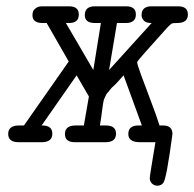

<svg xmlns="http://www.w3.org/2000/svg" viewBox="-20 -451 616 609"><path d="M6 -26Q6 -53 40 -53H56L198 -256L128 -378H115Q83 -378 83 -403Q83 -408 84.5 -413.5Q86 -419 93.5 -425Q101 -431 114 -431H199Q230 -431 230 -405Q230 -378 199 -378H189L276 -229L300 -378H281Q249 -378 249 -403Q249 -431 281 -431H380Q411 -431 411 -405Q411 -378 379 -378H351L326 -229L461 -378H460Q443 -378 436 -386Q429 -394 429 -403Q429 -431 461 -431H545Q576 -431 576 -405Q576 -378 542 -378H541Q528 -378 525 -376.5Q522 -375 511 -364Q415 -258 415 -254Q415 -248 426.5 -216Q438 -184 457 -134.5Q476 -85 486 -53H497Q527 -53 527 -26Q508 117 498 129Q491 138 479 138Q469 138 462 131Q455 124 455 114Q455 107 473 0H424Q387 0 387 -26Q387 -53 419 -53H430L372 -212Q363 -202 353.5 -191.5Q344 -181 339 -177Q334 -173 328 -165Q322 -157 320 -155.5Q318 -154 314.5 -146Q311 -138 310 -136Q309 -134 307 -122.5Q305 -111 304.5 -105.5Q304 -100 301.5 -82.5Q299 -65 297 -53H316Q348 -53 348 -27Q348 0 315 0H217Q186 0 186 -26Q186 -53 220 -53H246L262 -145L223 -212L112 -53H114Q146 -53 146 -27Q146 -1 115 0H39Q6 0 6 -26Z"/></svg>

Font: CMU Typewriter Text
Style: LightOblique
Weight: 200
Italic angle: -9.46001°
Version: Version 0.7.0